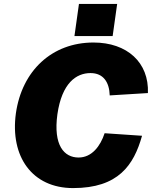

<svg xmlns="http://www.w3.org/2000/svg" viewBox="-20 -950 785 980"><path d="M578 -930H383L360 -766H555ZM457 -733C246 -733 92 -590 61 -371C31 -151 144 10 353 10C584 10 663 -107 705 -257L514 -270C492 -203 448 -146 381 -146C308 -146 251 -207 273 -367C296 -526 369 -577 442 -577C508 -577 538 -530 540 -463L735 -475C741 -631 629 -733 457 -733Z"/></svg>

Font: United Sans Black
Style: Italic
Weight: 900
Italic angle: -8°
Designer: Pablo Impallari, Rodrigo Fuenzalida (Modified by Dan O. Williams)
Version: Version 1.000;PS 001.000;hotconv 1.0.88;makeotf.lib2.5.64775